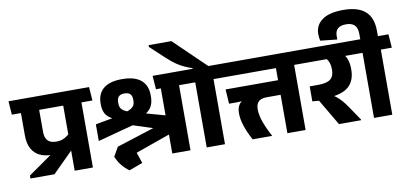

<svg xmlns="http://www.w3.org/2000/svg" viewBox="-108 -1181 3272 1541"><g transform="rotate(-10 1528.0 -411.0)"><path d="M551.5 -568H403V0H551.5ZM372 -530.5H641L633 -641H364ZM-15.5 -530.5H625L617.5 -641H-23.5ZM42.5 -24V0H238L410.5 -171.5V-302L393.5 -288.5Q373 -272.5 351.5 -264Q330 -255.5 300.5 -255.5Q270.5 -255.5 249.5 -265.2Q228.5 -275 217.8 -296.8Q207 -318.5 207 -353.5V-568H58.5V-350Q58.5 -283 81.5 -240.2Q104.5 -197.5 147 -177.2Q189.5 -157 247.5 -157Q273.5 -157 294.2 -161.8Q315 -166.5 332 -176L283.5 -193Z M818.5 -346 867.5 -297 1224.5 -181V-303.5L973.5 -373.5L911 -393Q885 -401 869.8 -411.8Q854.5 -422.5 848 -437.2Q841.5 -452 841.5 -472V-478.5Q841.5 -511 856.5 -526.2Q871.5 -541.5 903.5 -541.5Q935.5 -541.5 950.2 -526.2Q965 -511 965 -478V-472Q965 -450 956.8 -435Q948.5 -420 930.8 -409.2Q913 -398.5 885 -390.5L853 -377L635 -337V-201L956 -287L999 -326.5Q1038.5 -345 1062.8 -365.8Q1087 -386.5 1098 -414.5Q1109 -442.5 1109 -482.5V-491Q1109 -571.5 1057.8 -614.8Q1006.5 -658 903.5 -658Q802 -658 751.8 -615.5Q701.5 -573 701.5 -494.5V-488.5Q701.5 -452.5 712.2 -424.8Q723 -397 748.8 -377.5Q774.5 -358 818.5 -346ZM1151 -641 1159 -530.5H1394L1386 -641ZM1347 -568H1198.5V0H1347ZM1167.5 -530.5H1436.5L1428.5 -641H1159.5ZM880 -42 1210.5 -159V-268L777.5 -129.5L735 -55Q751 -16 776 15.8Q801 47.5 837.5 73.5L948 32.5L903.5 -98.5Z M1628 0V-568H1479V0ZM1717.5 -530.5 1709.5 -641H1389.5L1397.5 -530.5ZM1162 -889.5V-875L1262.5 -781.5Q1290.5 -755 1314.5 -735Q1338.5 -715 1362.5 -699.5Q1386.5 -684 1414.2 -671.2Q1442 -658.5 1477.5 -646V-618H1612.5V-634.5Q1597 -649 1570.8 -674.2Q1544.5 -699.5 1512.8 -730.2Q1481 -761 1449.2 -791.8Q1417.5 -822.5 1390.8 -848.2Q1364 -874 1348 -889.5Z M1678.5 -530.5H2324L2316 -641H1671ZM2070 -432H1709L1716.5 -314.5H1786L1859 -319H2070ZM1781.5 -224Q1781.5 -176 1800.5 -119.2Q1819.5 -62.5 1853.5 0H2013Q1975.5 -69 1955.2 -126.2Q1935 -183.5 1935 -230Q1935 -271.5 1956 -292.2Q1977 -313 2024.5 -313H2199.5V-432H1987.5L1845.5 -331Q1812.5 -316.5 1797 -290.8Q1781.5 -265 1781.5 -224ZM2285 -568H2136.5V0H2285ZM2106 -530.5H2375L2367 -641H2097.5Z M2805.5 -530.5 2797.5 -641H2327.5L2335.5 -530.5ZM2737.5 0V-5.5L2659 -121.5Q2638.5 -151.5 2620.2 -172.8Q2602 -194 2581.2 -211.2Q2560.5 -228.5 2532.5 -245.5V-286.5L2378 -339V-217L2432 -212.5L2557 0ZM2679 -555.5H2524.5Q2553 -534 2565.2 -507.2Q2577.5 -480.5 2577.5 -444.5V-437Q2577.5 -387.5 2547.8 -363.2Q2518 -339 2445.5 -339H2378L2455.5 -222L2503 -223.5Q2622.5 -228.5 2676.2 -276.2Q2730 -324 2730 -413V-422Q2730 -465 2717.8 -498.2Q2705.5 -531.5 2679 -555.5Z M2991.5 0V-568H2842.5V0ZM3081 -530.5 3073 -641H2753L2761 -530.5ZM2748 -896.5Q2634.5 -896.5 2576.5 -854.5Q2518.5 -812.5 2518.5 -739.5Q2518.5 -725 2520 -712Q2521.5 -699 2525 -685.5L2661.5 -671V-699.5Q2661.5 -740 2684.2 -759.5Q2707 -779 2751.5 -779Q2797.5 -779 2820.5 -756.2Q2843.5 -733.5 2843.5 -682.5V-625.5H2987V-684.5Q2987 -792.5 2927.5 -844.5Q2868 -896.5 2748 -896.5Z"/></g></svg>

Font: Anek Devanagari
Style: Bold
Weight: 700
Designer: Kailash Malviya (Devanagari) & Yesha Goshar (Latin)
Foundry: Ek Type
Version: Version 1.003